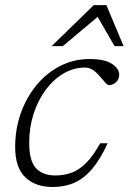

<svg xmlns="http://www.w3.org/2000/svg" viewBox="-20 -736 513 766"><path d="M320 -466.5Q274 -466.5 233.8 -443Q193.5 -419.5 162.5 -377.8Q131.5 -336 114 -281.8Q96.5 -227.5 96.5 -166Q96.5 -94 123.5 -65Q150.5 -36 201.5 -36Q236.5 -36 266.8 -47.5Q297 -59 324.8 -87Q352.5 -115 379.5 -164.5H409.5Q380.5 -101 348.2 -62.8Q316 -24.5 277.2 -7.2Q238.5 10 190 10Q121.5 10 81 -28.5Q40.5 -67 40.5 -149Q40.5 -221.5 63.2 -285Q86 -348.5 126.2 -397Q166.5 -445.5 220.5 -473Q274.5 -500.5 337 -500.5Q398 -500.5 426.8 -481.2Q455.5 -462 455.5 -438Q455.5 -420 443.5 -408.5Q431.5 -397 415 -396.5Q408.5 -396.5 399 -407.5Q389.5 -418.5 376 -434Q362 -450 348.2 -458.2Q334.5 -466.5 320 -466.5ZM186 -552 354 -715.5H404.5L473 -552H437L364 -678.5H381.5L230.5 -552Z"/></svg>

Font: Newsreader 9pt Light
Style: Italic
Weight: 300
Italic angle: -17°
Designer: Hugues Gentile
Foundry: Production Type
Version: Version 1.003